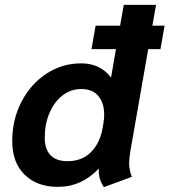

<svg xmlns="http://www.w3.org/2000/svg" viewBox="-20 -754 693 785"><path d="M513 -136Q508 -106 508 -88Q508 -59 519 -31L405 11Q381 -23 384 -65Q314 10 216 10Q132 10 81 -39.5Q30 -89 30 -177Q30 -265 67.5 -337.5Q105 -410 169.5 -452.5Q234 -495 312 -495Q390 -495 434 -437L454 -553H354L371 -649H471L486 -734H618L603 -649H653L636 -553H586ZM406 -285Q406 -332 382.5 -361Q359 -390 312 -390Q270 -390 236 -364Q202 -338 182.5 -292.5Q163 -247 163 -191Q163 -144 186.5 -119.5Q210 -95 256 -95Q315 -95 352 -132Q389 -169 400 -233L403 -251Q406 -269 406 -285Z"/></svg>

Font: Niramit
Style: Bold Italic
Weight: 700
Italic angle: -10°
Designer: Katatrad Aksorn Co.,Ltd.
Foundry: Cadson Demak Co.,Ltd.
Version: Version 1.001; ttfautohint (v1.6)